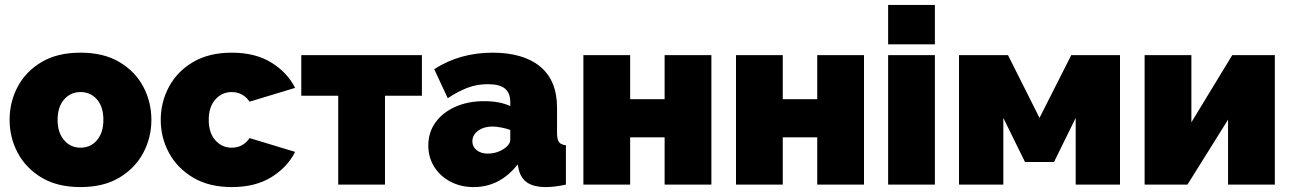

<svg xmlns="http://www.w3.org/2000/svg" viewBox="-20 -750 5249 780"><path d="M307 10Q213 10 149 -28.5Q85 -67 52 -129Q19 -191 19 -263Q19 -336 52 -398Q85 -460 149 -498Q213 -536 307 -536Q401 -536 465 -498Q529 -460 562 -398Q595 -336 595 -263Q595 -191 562 -129Q529 -67 465 -28.5Q401 10 307 10ZM214 -263Q214 -211 240.5 -180.5Q267 -150 307 -150Q348 -150 374 -180.5Q400 -211 400 -263Q400 -316 374 -346Q348 -376 307 -376Q267 -376 240.5 -346Q214 -316 214 -263Z M922 10Q829 10 764.5 -28.5Q700 -67 666.5 -129Q633 -191 633 -263Q633 -335 666.5 -397.5Q700 -460 764.5 -498Q829 -536 922 -536Q1017 -536 1082 -496Q1147 -456 1179 -393L994 -337Q967 -376 921 -376Q882 -376 855 -346Q828 -316 828 -263Q828 -210 855 -180Q882 -150 921 -150Q967 -150 994 -189L1179 -133Q1147 -70 1082 -30Q1017 10 922 10Z M1354 0V-361H1204V-526H1694V-361H1544V0Z M1720 -159Q1720 -212 1749 -252.5Q1778 -293 1829.5 -316Q1881 -339 1947 -339Q2011 -339 2053 -319V-335Q2053 -372 2031.5 -390Q2010 -408 1962 -408Q1918 -408 1879.5 -393.5Q1841 -379 1799 -351L1744 -469Q1848 -536 1981 -536Q2106 -536 2174.5 -479.5Q2243 -423 2243 -312V-210Q2243 -183 2251 -172.5Q2259 -162 2279 -160V0Q2256 5 2235.5 7.5Q2215 10 2199 10Q2148 10 2121.5 -8.5Q2095 -27 2087 -63L2083 -82Q2011 10 1904 10Q1852 10 1810 -12Q1768 -34 1744 -72.5Q1720 -111 1720 -159ZM2028 -146Q2053 -163 2053 -183V-222Q2037 -228 2016.5 -232Q1996 -236 1980 -236Q1946 -236 1922.5 -219Q1899 -202 1899 -176Q1899 -154 1916.5 -140Q1934 -126 1961 -126Q1998 -126 2028 -146Z M2350 0V-526H2540V-347H2680V-526H2870V0H2680V-192H2540V0Z M2970 0V-526H3160V-347H3300V-526H3490V0H3300V-192H3160V0Z M3588 -570V-730H3778V-570ZM3588 0V-526H3778V0Z M3876 0V-526H4075L4203 -271L4332 -526H4530V0H4350V-271L4262 -92H4144L4056 -271V0Z M4630 0V-526H4820V-253L4986 -526H5159V0H4969V-264L4804 0Z"/></svg>

Font: Raleway Black
Style: Regular
Weight: 900
Designer: Matt McInerney, Pablo Impallari, Rodrigo Fuenzalida
Foundry: Matt McInerney, Pablo Impallari, Rodrigo Fuenzalida
Version: Version 4.026